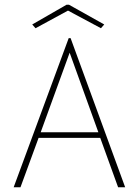

<svg xmlns="http://www.w3.org/2000/svg" viewBox="-20 -796 590 816"><path d="M482 0 406 -210H144L67 0H38L272 -634H280L512 0ZM276 -572 153 -234H398ZM131 -676 117 -692 263 -776H273L423 -692L409 -676L269 -751Z"/></svg>

Font: Inconsolata SemiExpanded ExtraLight
Style: Regular
Weight: 200
Width: 6
Monospace: yes
Designer: Raph Levien, Cyreal, Brenton Simpson
Foundry: Raph Levien, Cyreal, Google
Version: Version 3.001; ttfautohint (v1.8.2.53-6de2)